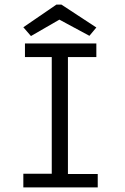

<svg xmlns="http://www.w3.org/2000/svg" viewBox="-20 -811 540 831"><path d="M81 0V-59H204V-564H88V-623H397V-564H274V-58H403V0ZM114 -655 81 -693 224 -791H246L397 -692L367 -656L237 -726Z"/></svg>

Font: Ligconsolata
Style: Regular
Weight: 400
Monospace: yes
Designer: Raph Levien, Cyreal, Brenton Simpson
Foundry: Raph Levien, Cyreal, Google
Version: Version 3.001; ttfautohint (v1.8.2.53-6de2)